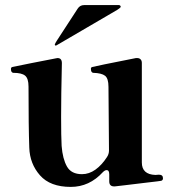

<svg xmlns="http://www.w3.org/2000/svg" viewBox="-20 -722 690 754"><path d="M620 -22Q620 -14 613 -12Q610 -11 557 -5Q504 1 474 5L431 10H428Q409 10 409 -10V-37Q409 -54 399 -54Q392 -54 384 -46Q331 12 258 12Q177 12 137 -33.5Q97 -79 95 -142Q92 -224 92 -382Q92 -414 78.5 -425Q65 -436 32 -436Q23 -437 23 -451Q23 -458 29 -459Q52 -464 102.5 -474Q153 -484 200 -493L206 -494Q223 -494 223 -474Q220 -345 220 -263Q220 -185 222 -149Q226 -98 243 -68Q260 -38 302 -38Q330 -38 355 -56Q380 -74 400 -105Q408 -117 408 -131L406 -381Q406 -414 392.5 -424.5Q379 -435 346 -436Q337 -437 337 -452Q337 -458 343 -459Q352 -462 514 -494H519Q527 -494 532 -489Q537 -484 537 -475V-84Q537 -37 590 -35L604 -36Q620 -36 620 -22ZM440 -683Q452 -691 453 -693Q454 -694 454 -696Q454 -698 452 -700Q450 -702 447 -702H310Q294 -702 285 -688L203 -562Q196 -551 196 -549L195 -547Q195 -546 196 -544.5Q197 -543 199 -543L202 -544Z"/></svg>

Font: Shippori Mincho B1 ExtraBold
Style: Regular
Weight: 800
Designer: FONTDASU
Foundry: FONTDASU / Google Inc. / but / Adobe
Version: Version 3.110; ttfautohint (v1.8.3)